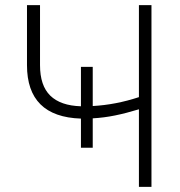

<svg xmlns="http://www.w3.org/2000/svg" viewBox="-20 -727 700 747"><path d="M340.8 -314.5Q430.2 -319.3 520.5 -349.1V-707H569.3V0H520.5V-301.8Q470.7 -286.6 427.5 -277.8Q384.3 -269 340.8 -266.6V-152.3H294.9V-265.6Q85 -272.5 85 -473.6V-707H135.7V-473.6Q135.7 -393.6 175.8 -354.7Q215.8 -315.9 294.9 -313.5V-466.8H340.8Z"/></svg>

Font: Pretendard GOV ExtraLight
Style: Regular
Weight: 200
Designer: Base glyphs from Inter by Rasmus Andersson; Hangeul glyphs from Noto Sans CJK(Source Han Sans) by Jang Soo-young and Kan
Foundry: Kil Hyung-jin
Version: Version 1.309